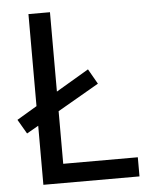

<svg xmlns="http://www.w3.org/2000/svg" viewBox="-52 -757 628 800"><g transform="rotate(-5 262.0 -357.0)"><path d="M97 0V-247L48 -219L13 -279L97 -329V-714H187V-382L324 -463L360 -400L187 -300V-80H499V0Z"/></g></svg>

Font: Noto Sans Tangsa
Style: Regular
Weight: 400
Designer: David Williams
Foundry: Google LLC
Version: Version 1.504